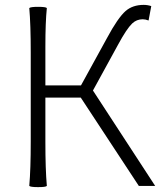

<svg xmlns="http://www.w3.org/2000/svg" viewBox="-20 -762 661 787"><path d="M136 5Q105 5 100 0Q106 -68 106 -182V-364V-547Q106 -662 100 -729Q105 -734 136 -734Q168 -734 172 -729Q166 -671 166 -571V-412H312L418 -605Q463 -689 495 -717Q524 -742 569 -742Q585 -742 600 -737L589 -678Q576 -683 565 -683Q540 -683 522 -666Q499 -644 464 -579L361 -391L616 0H549L311 -362H166V-181Q166 -68 172 0Q168 5 136 5Z"/></svg>

Font: GenSekiGothic TW L
Style: Regular
Weight: 300
Version: Version 1.501;PS 1;hotconv 16.6.51;makeotf.lib2.5.65220